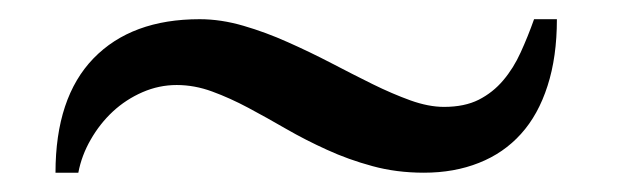

<svg xmlns="http://www.w3.org/2000/svg" viewBox="-20 -442 647 201"><path d="M563 -421.9Q563 -382.3 553.2 -352.1Q543.5 -321.8 525.4 -301.8Q507.3 -281.7 481.4 -271.5Q455.6 -261.2 423.8 -261.2Q395 -261.2 369.9 -268.1Q344.7 -274.9 322.3 -285.2Q299.8 -295.4 279.5 -307.1Q259.3 -318.8 240 -329.1Q220.7 -339.4 202.1 -346.2Q183.6 -353 165 -353Q146.5 -353 129.2 -345.5Q111.8 -337.9 98.1 -325.2Q84.5 -312.5 75 -295.9Q65.4 -279.3 62 -261.2H38.1Q38.1 -339.8 77.9 -380.9Q117.7 -421.9 189 -421.9Q211.4 -421.9 234.9 -415Q258.3 -408.2 281.2 -397.9Q304.2 -387.7 326.7 -376Q349.1 -364.3 369.9 -354Q390.6 -343.8 409.7 -336.9Q428.7 -330.1 444.8 -330.1Q466.3 -330.1 481.2 -337.6Q496.1 -345.2 506.8 -357.9Q517.6 -370.6 525.1 -387.2Q532.7 -403.8 539.1 -421.9Z"/></svg>

Font: Chandrasa
Style: Regular
Weight: 400
Designer: R.S. Wihananto
Foundry: R.S. Wihananto
Version: Version 2.0.1